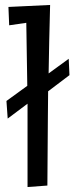

<svg xmlns="http://www.w3.org/2000/svg" viewBox="-20 -749 300 774"><path d="M11 -271 6 -342 90 -403Q90 -422 86 -657L17 -647L14 -721L182 -729Q178 -581 176 -453L257 -512L260 -446L174 -381Q173 -333 173 -276L171 -1L91 5V-331Z"/></svg>

Font: Fresca
Style: Regular
Weight: 400
Designer: Iván Moreno
Foundry: Fontstage
Version: Version 1.001